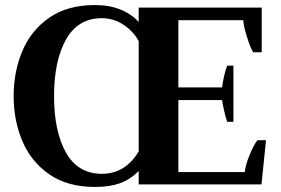

<svg xmlns="http://www.w3.org/2000/svg" viewBox="-20 -730 1113 760"><path d="M34 -350Q34 -446 68.5 -528Q103 -610 175 -660Q247 -710 356 -710Q412 -710 456 -692.5Q500 -675 529 -643V-700H1016V-523H982Q971 -541 957.5 -584Q944 -627 943 -650H686V-384H859Q861 -401 866.5 -426Q872 -451 879 -470H904V-248H879Q872 -269 866.5 -294.5Q861 -320 859 -334H686V-49H949Q951 -75 968 -116.5Q985 -158 999 -175H1033L1015 0H529V-53Q495 -19 454.5 -4.5Q414 10 356 10Q247 10 175 -40Q103 -90 68.5 -171.5Q34 -253 34 -350ZM529 -131V-567Q508 -606 469 -632Q430 -658 383 -658Q289 -658 241.5 -574Q194 -490 194 -350Q194 -209 241.5 -125.5Q289 -42 383 -42Q431 -42 468 -65.5Q505 -89 529 -131Z"/></svg>

Font: Trirong Bold
Style: Regular
Weight: 700
Designer: Katatrad Team
Foundry: CadsonDemak
Version: Version 1.000